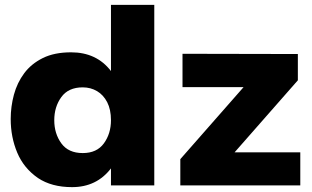

<svg xmlns="http://www.w3.org/2000/svg" viewBox="-20 -762 1282 789"><path d="M276 7Q192 7 136 -30.5Q77.5 -71 50.8 -134.8Q24 -198.5 24 -273Q24 -324 37.2 -373Q50.5 -422 79.5 -461Q108.5 -500 156 -523.5Q203.5 -547 272 -547Q377 -547 436 -470V-742H614V0H436V-70Q377 7 276 7ZM320 -133Q378 -133 407 -173Q436 -213 436 -268Q436 -312 420.5 -342Q405 -372 378.8 -387.5Q352.5 -403 320 -403Q261 -403 232 -363Q203 -323 203 -268Q203 -213 232 -173Q261 -133 320 -133ZM1214 0H721V-108L981 -404H730V-541L1204 -540V-432L944 -136H1214Z"/></svg>

Font: Argentum Novus
Style: Bold
Weight: 700
Designer: Julieta Ulanovsky (font) & Cristiano Sobral (main changes)
Foundry: Julieta Ulanovsky (font) & Cristiano Sobral (main changes)
Version: Version 3.00;November 27, 2020;FontCreator 13.0.0.2655 64-bi